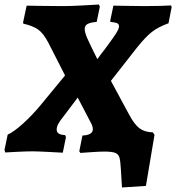

<svg xmlns="http://www.w3.org/2000/svg" viewBox="-40 -671 780 850"><path d="M495 77Q493 40 488.5 25.5Q484 11 469.5 5.5Q455 0 421 0Q403 0 365.5 2.5Q328 5 316 6L311 -1L325 -71Q371 -73 371 -99Q371 -112 362 -128L304 -239L243 -158Q225 -136 218 -122.5Q211 -109 211 -98Q211 -86 219.5 -80Q228 -74 248 -73L252 -64L238 5Q222 4 173 1.5Q124 -1 104 -1Q80 -1 38 1Q-4 3 -17 4L-20 -8L-6 -75Q21 -87 61.5 -123.5Q102 -160 141 -207L248 -337L174 -482Q152 -524 128.5 -540.5Q105 -557 64 -566L62 -571L78 -646Q91 -646 134.5 -645Q178 -644 240 -644Q273 -644 327 -647Q381 -650 398 -651L402 -641L388 -574Q361 -572 348 -565Q335 -558 335 -543Q335 -527 347 -500Q359 -473 391 -409Q409 -435 424 -453Q456 -496 471.5 -519.5Q487 -543 487 -554Q487 -564 479 -568Q471 -572 449 -574L448 -579L462 -646Q500 -646 523 -645L600 -644Q640 -644 673 -645Q706 -646 717 -647L720 -640L706 -568Q659 -551 631 -528.5Q603 -506 567 -461L451 -313L532 -163Q555 -120 577.5 -103Q600 -86 637 -85L644 -74L606 152L500 159Z"/></svg>

Font: Alegreya SC ExtraBold
Style: Italic
Weight: 800
Italic angle: -7°
Designer: Juan Pablo del Peral
Foundry: Huerta Tipografica
Version: Version 2.007; ttfautohint (v1.6)